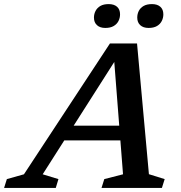

<svg xmlns="http://www.w3.org/2000/svg" viewBox="-84 -918 882 938"><path d="M197 -232 220.5 -304H558.5L534.5 -232ZM643.5 -67 720.5 -43 707 0H412L425.5 -43L517 -66.5L472 -644.5L493.5 -645.5L124.5 -66.5L201.5 -43L188.5 0H-64L-50.5 -43L33 -66.5L453 -705.5H585.5ZM430.5 -781.5Q404.5 -781.5 389.8 -795Q375 -808.5 375 -832Q375 -849.5 382.8 -864.5Q390.5 -879.5 406.2 -888.8Q422 -898 447 -898Q473 -898 487.8 -885Q502.5 -872 502.5 -848Q502.5 -830.5 494.8 -815.2Q487 -800 471.2 -790.8Q455.5 -781.5 430.5 -781.5ZM642 -781.5Q616 -781.5 601.2 -795Q586.5 -808.5 586.5 -832Q586.5 -849.5 594 -864.5Q601.5 -879.5 617.5 -888.8Q633.5 -898 658.5 -898Q684.5 -898 699.2 -885Q714 -872 714 -848Q714 -830.5 706.2 -815.2Q698.5 -800 682.8 -790.8Q667 -781.5 642 -781.5Z"/></svg>

Font: Newsreader 9pt Medium
Style: Italic
Weight: 500
Italic angle: -17°
Designer: Hugues Gentile
Foundry: Production Type
Version: Version 1.003